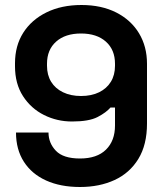

<svg xmlns="http://www.w3.org/2000/svg" viewBox="-20 -734 658 768"><path d="M300 14Q222 14 164.5 -12Q107 -38 75.5 -87Q44 -136 44 -204H174Q174 -162 203.5 -131Q233 -100 300 -100Q368 -100 404 -135.5Q440 -171 440 -232V-304H422Q405 -284 370.5 -266Q336 -248 268 -248Q208 -248 156 -274Q104 -300 72 -349.5Q40 -399 40 -469V-481Q40 -551 73 -603Q106 -655 166 -684.5Q226 -714 306 -714Q386 -714 445 -684Q504 -654 536 -601Q568 -548 568 -479V-240Q568 -155 533.5 -98.5Q499 -42 438.5 -14Q378 14 300 14ZM304 -350Q346 -350 376.5 -365Q407 -380 423.5 -407Q440 -434 440 -471V-479Q440 -535 403.5 -567.5Q367 -600 304 -600Q241 -600 204.5 -567.5Q168 -535 168 -479V-471Q168 -434 184.5 -407Q201 -380 232 -365Q263 -350 304 -350Z"/></svg>

Font: Space Grotesk
Style: Bold
Weight: 700
Designer: Florian Karsten
Foundry: Florian Karsten
Version: Version 2.000